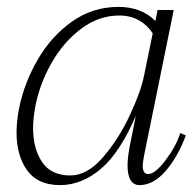

<svg xmlns="http://www.w3.org/2000/svg" viewBox="-20 -527 559 557"><path d="M28 -143Q28 -176 36 -216Q51 -288 90 -355Q129 -422 189 -464.5Q249 -507 324 -507Q390 -507 431 -466L437 -498H484L398 -76Q394 -54 394 -46Q394 -22 410 -22Q430 -22 460.5 -62.5Q491 -103 503 -141L519 -134Q496 -72 460.5 -31Q425 10 385 10Q350 10 350 -48Q350 -67 356 -101L374 -191Q328 -84 272.5 -37Q217 10 154 10Q90 10 59 -32.5Q28 -75 28 -143ZM398 -308 423 -430Q409 -453 384 -467.5Q359 -482 326 -482Q267 -482 216 -444Q165 -406 130.5 -346Q96 -286 83 -221Q76 -184 76 -156Q76 -96 102 -57Q128 -18 184 -18Q233 -18 278.5 -70.5Q324 -123 356.5 -192.5Q389 -262 398 -308Z"/></svg>

Font: Trirong ExtraLight
Style: Italic
Weight: 275
Italic angle: -12°
Designer: Katatrad Team
Foundry: CadsonDemak
Version: Version 1.003